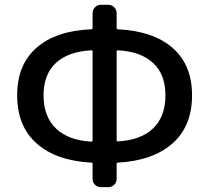

<svg xmlns="http://www.w3.org/2000/svg" viewBox="-20 -770 874 803"><path d="M472.7 -559.6Q467.8 -559.6 467.8 -555.7V-182.6Q467.8 -177.7 472.7 -178.7Q568.4 -183.6 620.1 -232.9Q671.9 -282.2 671.9 -371.1Q671.9 -459 620.1 -506.8Q568.4 -554.7 472.7 -559.6ZM362.3 -177.7Q367.2 -177.7 367.2 -182.6V-555.7Q367.2 -559.6 362.3 -559.6Q265.6 -554.7 213.9 -506.8Q162.1 -459 162.1 -371.1Q162.1 -282.2 214.4 -232.4Q266.6 -182.6 362.3 -177.7ZM433.6 -750Q447.3 -750 457.5 -739.7Q467.8 -729.5 467.8 -714.8V-652.3Q467.8 -648.4 472.7 -647.5Q620.1 -640.6 701.7 -569.8Q783.2 -499 783.2 -371.1Q783.2 -242.2 701.2 -169.9Q619.1 -97.7 472.7 -89.8Q467.8 -89.8 467.8 -85.9V-21.5Q467.8 -6.8 457.5 2.9Q447.3 12.7 433.6 12.7H401.4Q387.7 12.7 377.4 2.9Q367.2 -6.8 367.2 -21.5V-85.9Q367.2 -89.8 362.3 -89.8Q214.8 -97.7 133.3 -169.9Q51.8 -242.2 51.8 -371.1Q51.8 -500 133.3 -570.8Q214.8 -641.6 362.3 -647.5Q367.2 -648.4 367.2 -652.3V-714.8Q367.2 -729.5 377.4 -739.7Q387.7 -750 401.4 -750Z"/></svg>

Font: Gen Jyuu GothicL Medium
Style: Regular
Weight: 500
Designer: [Source Han Sans]
Ryoko NISHIZUKA  (kana & ideographs); Paul D. Hunt (Latin, Greek & Cyrillic); Wenlong ZHANG  (bopomofo
Version: Version 1.002.20150607